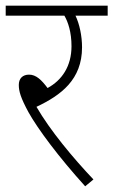

<svg xmlns="http://www.w3.org/2000/svg" viewBox="-20 -642 398 674"><path d="M308 -12C236 -88 156 -184 108 -267C195 -308 268 -363 268 -476C268 -516 259 -558 245 -587H358V-622H0V-587H206C219 -565 231 -529 231 -480C231 -409 197 -360 147 -333C126 -361 107 -380 82 -380C60 -380 46 -367 46 -344C46 -321 53 -298 80 -248C113 -189 185 -92 279 12Z"/></svg>

Font: Noto Sans Devanagari SemiCondensed ExtraLight
Style: Regular
Weight: 200
Width: 4
Designer: Jelle Bosma - Monotype Design Team
Foundry: Monotype Imaging Inc.
Version: Version 2.004